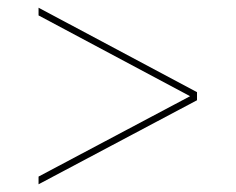

<svg xmlns="http://www.w3.org/2000/svg" viewBox="-20 -569 611 498"><path d="M80 -111 474 -320V-319L80 -529V-549L491 -330V-309L80 -91Z"/></svg>

Font: Murecho Thin Thin
Style: Regular
Weight: 250
Version: Version 1.010